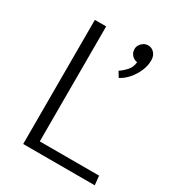

<svg xmlns="http://www.w3.org/2000/svg" viewBox="-170 -807 836 911"><g transform="rotate(30 248.5 -351.0)"><path d="M482 -50H157V-680H95V0H487ZM376 -702Q362 -702 351 -695Q340 -688 333.5 -677.5Q327 -667 327 -654Q327 -642 332.5 -631.5Q338 -621 347.5 -614.5Q357 -608 369 -606Q367 -580 351.5 -561.5Q336 -543 313 -527L331 -498Q356 -511 376.5 -534.5Q397 -558 410 -587.5Q423 -617 423 -647Q423 -672 409 -687Q395 -702 376 -702Z"/></g></svg>

Font: Catamaran Light
Style: Regular
Weight: 300
Designer: Pria Ravichandran
Version: Version 2.000